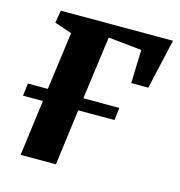

<svg xmlns="http://www.w3.org/2000/svg" viewBox="-86 -619 652 696"><g transform="rotate(15 239.5 -271.0)"><path d="M58 -542.5H479L436.5 -355H372.5L376.5 -480.5L251 -493.5L219 -257H354L348.5 -210H212.5L185 0H52.5L80 -209.5H5.5L11 -256.5H86L115 -473.5L50 -495.5Z"/></g></svg>

Font: Merriweather 48pt
Style: Bold Italic
Weight: 700
Italic angle: -7.8°
Version: Version 2.101